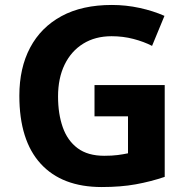

<svg xmlns="http://www.w3.org/2000/svg" viewBox="-20 -744 764 774"><path d="M361 -401H644V-31Q588 -12 527.5 -1Q467 10 390 10Q230 10 144 -84Q58 -178 58 -358Q58 -470 101.5 -552Q145 -634 228 -679Q311 -724 431 -724Q488 -724 543 -712Q598 -700 643 -680L593 -559Q560 -576 518 -587Q476 -598 430 -598Q364 -598 315.5 -568Q267 -538 240.5 -483.5Q214 -429 214 -355Q214 -285 233 -231Q252 -177 293 -146.5Q334 -116 400 -116Q432 -116 454.5 -119Q477 -122 496 -126V-275H361Z"/></svg>

Font: Noto Sans Kannada
Style: Bold
Weight: 700
Designer: Jelle Bosma - Monotype Design Team
Foundry: Monotype Imaging Inc.
Version: Version 2.005; ttfautohint (v1.8.4.7-5d5b)